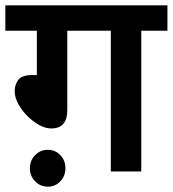

<svg xmlns="http://www.w3.org/2000/svg" viewBox="-20 -642 647 719"><path d="M232 -527V-229Q232 -161 172 -161Q150 -161 126.5 -174Q103 -187 82 -208Q61 -229 48 -253.5Q35 -278 35 -301Q35 -325 48.5 -343Q62 -361 102 -361H118V-527H0V-622H607V-527H509V0H395V-527ZM92 -12Q92 -41 111.5 -61Q131 -81 159 -81Q187 -81 206 -61Q225 -41 225 -12Q225 17 206 37Q187 57 159 57Q131 57 111.5 37Q92 17 92 -12Z"/></svg>

Font: Noto Sans SemiBold
Style: Regular
Weight: 600
Designer: Monotype Design Team
Foundry: Monotype Imaging Inc.
Version: Version 2.007